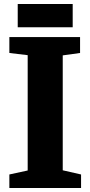

<svg xmlns="http://www.w3.org/2000/svg" viewBox="-20 -944 454 964"><path d="M27 0ZM345 -924V-807H69V-924ZM119 -88V-667L27 -678V-758H382V-678L295 -666V-89L387 -68V0H27V-68Z"/></svg>

Font: Martel Heavy
Style: Regular
Weight: 900
Designer: Dan Reynolds
Foundry: Dan Reynolds
Version: Version 1.001; ttfautohint (v1.1) -l 5 -r 5 -G 72 -x 0 -D la